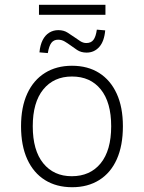

<svg xmlns="http://www.w3.org/2000/svg" viewBox="-20 -775 602 803"><path d="M282 8Q216 8 168 -22Q120 -52 94 -109Q68 -166 68 -247Q68 -327 94 -383.5Q120 -440 168 -470Q216 -500 281 -500Q347 -500 394.5 -470Q442 -440 468 -383.5Q494 -327 494 -247Q494 -166 468.5 -109Q443 -52 395 -22Q347 8 282 8ZM280 -38Q357 -38 401 -92Q445 -146 445 -247Q445 -347 401.5 -401Q358 -455 281 -455Q205 -455 161 -401Q117 -347 117 -247Q117 -146 161 -92Q205 -38 280 -38ZM143 -713V-755H421V-713ZM180 -553 145 -556Q148 -587 158.5 -607.5Q169 -628 186 -638.5Q203 -649 224 -649Q247 -649 263.5 -638Q280 -627 292 -619Q303 -611 315.5 -603Q328 -595 341 -595Q361 -595 371 -608.5Q381 -622 385 -651L420 -648Q416 -602 395 -578.5Q374 -555 342 -555Q319 -555 302.5 -566Q286 -577 274 -586Q263 -594 250.5 -601.5Q238 -609 223 -609Q205 -609 195 -596Q185 -583 180 -553Z"/></svg>

Font: Nunito Sans 7pt SemiCondensed ExtraLight
Style: Regular
Weight: 250
Width: 4
Designer: Vernon Adams
Foundry: Vernon Adams
Version: Version 3.101;gftools[0.9.27]